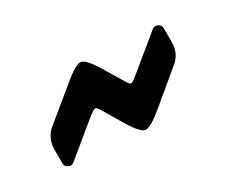

<svg xmlns="http://www.w3.org/2000/svg" viewBox="-56 -564 611 519"><g transform="rotate(-30 250.0 -304.5)"><path d="M432.6 -407.2Q440.4 -414.1 450.2 -409.7Q460 -405.3 460 -393.6V-351.6Q460 -315.4 432.6 -293.9L339.8 -216.8Q294.9 -178.7 279.3 -181.6Q264.6 -184.6 240.2 -224.6L204.1 -285.2Q196.3 -298.8 191.4 -299.8Q187.5 -300.8 170.9 -288.1L67.4 -203.1Q59.6 -196.3 49.8 -200.7Q40 -205.1 40 -215.8V-257.8Q40 -293.9 67.4 -316.4L160.2 -392.6Q205.1 -430.7 220.7 -427.7Q235.4 -424.8 259.8 -384.8L295.9 -325.2Q303.7 -311.5 308.6 -309.6Q312.5 -308.6 329.1 -322.3Z"/></g></svg>

Font: Rounded-L Mgen+ 1mn bold
Style: Bold
Weight: 700
Designer: [Source Han Sans]
Ryoko NISHIZUKA  (kana & ideographs); Paul D. Hunt (Latin, Greek & Cyrillic); Wenlong ZHANG  (bopomofo
Version: Version 1.059.20150602